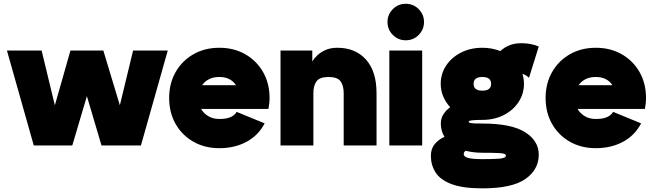

<svg xmlns="http://www.w3.org/2000/svg" viewBox="-20 -778 3500 1027"><path d="M160.6 0 17.1 -507.8H202.6L273.4 -214.8L356.9 -507.8H532.7L621.1 -214.8L691.9 -507.8H877.4L733.9 0H522.9L444.8 -263.7L366.7 0Z M1245.6 -179.7 1395.5 -118.2Q1361.8 -53.2 1298.3 -19.3Q1234.9 14.6 1153.3 14.6Q1075.2 14.6 1014.4 -20Q953.6 -54.7 919.2 -115.2Q884.8 -175.8 884.8 -253.9Q884.8 -332 919.4 -392.6Q954.1 -453.1 1014.6 -487.8Q1075.2 -522.5 1153.3 -522.5Q1231.4 -522.5 1292 -487.8Q1352.5 -453.1 1387.2 -392.6Q1421.9 -332 1421.9 -253.9Q1421.9 -238.8 1420.2 -224.1Q1418.5 -209.5 1416 -195.3H1055.7Q1069.8 -170.9 1095 -156.2Q1120.1 -141.6 1153.3 -141.6Q1195.3 -141.6 1217.3 -153.6Q1239.3 -165.5 1245.6 -179.7ZM1153.3 -366.2Q1092.3 -366.2 1061 -322.3H1242.2Q1213.4 -366.2 1153.3 -366.2Z M1818.4 0V-279.3Q1818.4 -319.8 1801.8 -343Q1785.2 -366.2 1737.3 -366.2Q1689.9 -366.2 1673.1 -343Q1656.2 -319.8 1656.2 -279.3V0H1480.5V-507.8H1650.4V-449.2Q1659.2 -464.4 1676.5 -481.2Q1693.8 -498 1720.7 -510.3Q1747.6 -522.5 1784.2 -522.5Q1880.9 -522.5 1937.5 -459.5Q1994.1 -396.5 1994.1 -279.3V0Z M2062.5 0V-507.8H2238.3V0ZM2052.7 -660.2Q2052.7 -700.7 2081.3 -729.2Q2109.9 -757.8 2150.4 -757.8Q2190.9 -757.8 2219.5 -729.2Q2248 -700.7 2248 -660.2Q2248 -619.6 2219.5 -591.1Q2190.9 -562.5 2150.4 -562.5Q2109.9 -562.5 2081.3 -591.1Q2052.7 -619.6 2052.7 -660.2Z M2337.4 -329.6Q2337.4 -383.3 2366.2 -427Q2395 -470.7 2445.6 -496.6Q2496.1 -522.5 2560.1 -522.5Q2611.3 -522.5 2656.2 -504.9Q2673.3 -521.5 2701.4 -534.2Q2729.5 -546.9 2769 -546.9Q2820.8 -546.9 2861.8 -529.3L2809.6 -361.8Q2795.4 -376 2774.4 -383.3Q2782.7 -357.4 2782.7 -329.6Q2782.7 -276.4 2753.9 -232.4Q2725.1 -188.5 2674.8 -162.6Q2624.5 -136.7 2560.1 -136.7Q2525.4 -136.7 2506.1 -134.5Q2486.8 -132.3 2486.8 -127Q2486.8 -121.6 2499.8 -119.4Q2512.7 -117.2 2560.1 -117.2Q2715.8 -117.2 2788.8 -70.8Q2861.8 -24.4 2861.8 48.8Q2861.8 129.4 2790.3 179.4Q2718.8 229.5 2560.1 229.5Q2454.6 229.5 2394.5 206.5Q2334.5 183.6 2309.6 144Q2284.7 104.5 2284.7 55.7Q2284.7 18.6 2304.4 -6.1Q2324.2 -30.8 2357.4 -46.4Q2337.9 -77.6 2337.9 -117.2Q2337.9 -145 2351.8 -166.7Q2365.7 -188.5 2388.2 -204.6Q2364.3 -230 2350.8 -262Q2337.4 -293.9 2337.4 -329.6ZM2513.2 -329.6Q2513.2 -293 2560.1 -293Q2606.9 -293 2606.9 -329.6Q2606.9 -366.2 2560.1 -366.2Q2513.2 -366.2 2513.2 -329.6ZM2686 53.7Q2686 42.5 2649.9 40.8Q2613.8 39.1 2560.1 39.1Q2512.2 39.1 2470.7 28.3Q2460.4 36.1 2460.4 46.4Q2460.4 60.1 2483.6 66.7Q2506.8 73.2 2560.1 73.2Q2613.3 73.2 2649.7 70.8Q2686 68.4 2686 53.7Z M3259.3 -179.7 3409.2 -118.2Q3375.5 -53.2 3312 -19.3Q3248.5 14.6 3167 14.6Q3088.9 14.6 3028.1 -20Q2967.3 -54.7 2932.9 -115.2Q2898.4 -175.8 2898.4 -253.9Q2898.4 -332 2933.1 -392.6Q2967.8 -453.1 3028.3 -487.8Q3088.9 -522.5 3167 -522.5Q3245.1 -522.5 3305.7 -487.8Q3366.2 -453.1 3400.9 -392.6Q3435.5 -332 3435.5 -253.9Q3435.5 -238.8 3433.8 -224.1Q3432.1 -209.5 3429.7 -195.3H3069.3Q3083.5 -170.9 3108.6 -156.2Q3133.8 -141.6 3167 -141.6Q3209 -141.6 3231 -153.6Q3252.9 -165.5 3259.3 -179.7ZM3167 -366.2Q3106 -366.2 3074.7 -322.3H3255.9Q3227.1 -366.2 3167 -366.2Z"/></svg>

Font: Giphurs Black
Style: Regular
Weight: 900
Version: Version 0.920; ttfautohint (v1.8.4.7-5d5b)